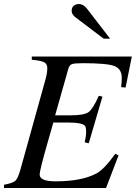

<svg xmlns="http://www.w3.org/2000/svg" viewBox="-21 -934 675 954"><path d="M634 -653 603 -499 581 -501Q584 -527 584 -547Q584 -592 547 -606Q510 -620 392 -620Q350 -620 337 -615.5Q324 -611 319 -594L253 -361H331Q397 -361 419 -377Q441 -393 470 -458L488 -454L420 -222L400 -227Q407 -258 407 -279Q407 -303 400 -310Q384 -325 322 -325H244L212 -213Q176 -86 176 -67Q176 -33 255 -33Q384 -33 458 -72Q496 -92 552 -170L568 -162L506 0H-1V-16Q42 -24 55 -35.5Q68 -47 80 -90L203 -532Q214 -569 214 -596Q214 -616 198.5 -624.5Q183 -633 137 -637V-653ZM526 -742H494L354 -848Q335 -863 335 -880Q335 -896 345 -905Q355 -914 371 -914Q393 -914 411 -891Z"/></svg>

Font: STIX MathJax Latin
Style: Italic
Weight: 400
Italic angle: -16.33°
Designer: MicroPress Inc., with final additions and corrections provided by Coen Hoffman, Elsevier (retired)
Version: Version 1.1.1